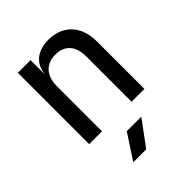

<svg xmlns="http://www.w3.org/2000/svg" viewBox="-223 -683 1047 1047"><g transform="rotate(-45 300.0 -160.0)"><path d="M88 0H187V-349C187 -429 231 -476 303 -476C372 -476 415 -432 415 -352V0H514V-368C514 -486 443 -560 334 -560C250 -560 196 -518 187 -445H186V-550H88ZM188 240H288L395 95H283Z"/></g></svg>

Font: JetBrains Mono Medium
Style: Regular
Weight: 436
Monospace: yes
Designer: Philipp Nurullin, Konstantin Bulenkov
Foundry: JetBrains
Version: Version 2.305